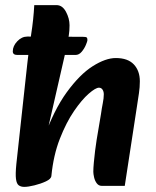

<svg xmlns="http://www.w3.org/2000/svg" viewBox="-20 -717 609 751"><path d="M48 -502Q30 -502 30 -516Q30 -537 47.5 -555.5Q65 -574 87 -574L304 -573Q316 -573 319 -570.5Q322 -568 322 -560Q322 -556 316 -541.5Q310 -527 299.5 -514.5Q289 -502 275 -502ZM378 10Q366 10 358.5 0Q351 -10 348 -23.5Q345 -37 345 -45Q345 -59 347 -81Q349 -103 352 -127.5Q355 -152 358 -170L375 -271Q378 -293 382 -313Q386 -333 386 -348Q386 -359 381 -366.5Q376 -374 367 -374Q354 -374 327 -350.5Q300 -327 269.5 -282.5Q239 -238 214 -174Q189 -110 181 -29L149 -170Q190 -286 241 -356Q292 -426 342.5 -458Q393 -490 433 -490Q480 -490 503.5 -465Q527 -440 527 -399Q527 -376 523.5 -352.5Q520 -329 516 -303L468 10ZM75 14Q62 14 53.5 8Q45 2 42.5 -17Q40 -36 44 -76L87 -470Q93 -527 102 -583.5Q111 -640 114 -697H201Q224 -697 238 -671Q252 -645 252 -618Q252 -596 249 -578Q246 -560 242 -540Q238 -520 231 -491L164 -198L196 -239Q189 -175 186 -118Q183 -61 181 -29Q180 -17 159.5 -7.5Q139 2 114.5 8Q90 14 75 14Z"/></svg>

Font: Alkatra SemiBold
Style: Regular
Weight: 600
Designer: Suman Bhandary
Version: Version 1.100;gftools[0.9.22]